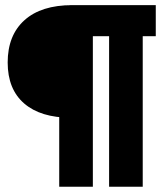

<svg xmlns="http://www.w3.org/2000/svg" viewBox="-20 -713 626 733"><path d="M249.8 -263.7Q135.3 -263.7 72.3 -318Q9.3 -372.4 9.3 -474.4Q9.3 -578.1 73.2 -635.7Q137.1 -693.4 255.9 -693.4ZM206.1 0V-627.9H334.5V0ZM396.5 0V-693.4H524.9V0ZM246.1 -574.7 247.6 -693.4H574.7V-574.7Z"/></svg>

Font: Cascadia Mono
Style: Regular
Weight: 400
Monospace: yes
Designer: Aaron Bell
Foundry: Saja Typeworks
Version: Version 2102.003